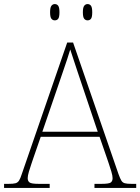

<svg xmlns="http://www.w3.org/2000/svg" viewBox="-24 -923 689 943"><path d="M-4 0V-20H18Q41 -20 52 -23Q63 -26 69.5 -36Q76 -46 83 -68L306 -714H335L558 -68Q566 -46 572 -36Q578 -26 589 -23Q600 -20 623 -20H645V0H440V-20H474Q512 -20 520.5 -27Q529 -34 529 -48Q529 -60 523 -80Q517 -100 510.5 -119Q504 -138 501 -147L465 -251H176L140 -147Q137 -138 130.5 -119Q124 -100 118 -80Q112 -60 112 -48Q112 -34 121 -27Q130 -20 167 -20H220V0ZM184 -276H456L379 -505Q370 -532 359 -564.5Q348 -597 338 -628Q328 -659 321 -680Q317 -665 306.5 -634Q296 -603 285 -570.5Q274 -538 266 -515ZM406 -823Q396 -823 389.5 -831Q383 -839 383 -863Q383 -886 389.5 -894.5Q396 -903 406 -903Q417 -903 423 -894.5Q429 -886 429 -863Q429 -839 423 -831Q417 -823 406 -823ZM245 -823Q235 -823 228.5 -831Q222 -839 222 -863Q222 -886 228.5 -894.5Q235 -903 245 -903Q256 -903 262 -894.5Q268 -886 268 -863Q268 -839 262 -831Q256 -823 245 -823Z"/></svg>

Font: Noto Serif Thin
Style: Regular
Weight: 100
Designer: Monotype Design Team
Foundry: Monotype Imaging Inc.
Version: Version 2.015